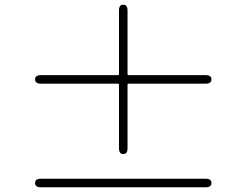

<svg xmlns="http://www.w3.org/2000/svg" viewBox="-20 -817 1040 810"><path d="M152 -27Q128 -27 128 -45Q128 -63 152 -63H848Q872 -63 872 -45Q872 -27 848 -27ZM500 -167Q482 -167 482 -191V-459Q482 -464 477 -464H152Q128 -464 128 -482Q128 -500 152 -500H477Q482 -500 482 -505V-773Q482 -797 500 -797Q518 -797 518 -773V-505Q518 -500 523 -500H848Q872 -500 872 -482Q872 -464 848 -464H523Q518 -464 518 -459V-191Q518 -167 500 -167Z"/></svg>

Font: Resource Han Rounded KR ExtraLight
Style: Regular
Weight: 250
Designer: Cyano Hao (round all glyphs); Ryoko NISHIZUKA 西塚涼子 (kana, bopomofo & ideographs); Paul D. Hunt (Latin, Greek & Cyrillic)
Foundry: Cyano Hao
Version: 0.990